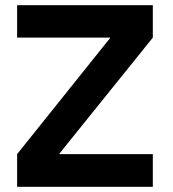

<svg xmlns="http://www.w3.org/2000/svg" viewBox="-20 -720 665 740"><path d="M46 0H569V-126H209V-128L569 -575V-700H46V-575H404V-573L46 -126Z"/></svg>

Font: Be Vietnam
Style: Bold
Weight: 700
Designer: Gabriel Lam
Foundry: TypeRant
Version: Version 4.000